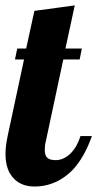

<svg xmlns="http://www.w3.org/2000/svg" viewBox="-28 -678 357 704"><path d="M23.4 -22.5Q-7.8 -53.7 -7.8 -113.8Q-7.8 -142.1 0 -179.2L60.1 -460H26.9L35.2 -500H67.9L98.1 -638.2L246.1 -658.2L211.9 -500H272L264.2 -460H204.1L140.1 -160.2Q136.2 -147.5 136.2 -127.9Q136.2 -107.4 145.8 -99.1Q155.3 -90.8 176.8 -90.8Q191.4 -90.8 205.3 -97.4Q219.2 -104 231 -115.7Q254.9 -139.6 267.1 -179.2H309.1Q282.2 -103.5 241.7 -58.6Q207.5 -22 164.6 -5.9Q133.3 5.9 99.1 5.9Q51.3 5.9 23.4 -22.5Z"/></svg>

Font: Pattaya
Style: Regular
Weight: 400
Designer: Pablo Impallari / Thai characters Designed by Thanarat Vachiruckul and Suppakit Chalermlarp
Foundry: Pablo Impallari
Version: Version 2.001